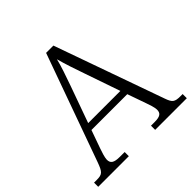

<svg xmlns="http://www.w3.org/2000/svg" viewBox="-183 -878 1042 1042"><g transform="rotate(-45 338.0 -357.0)"><path d="M-2 0H233V-32H196C150 -32 135 -44 135 -71C135 -88 147 -123 153 -140L190 -244H465L503 -136C509 -120 520 -87 520 -71C520 -44 507 -32 463 -32H435V0H678V-32H661C618 -32 607 -40 592 -83L368 -714H312L90 -96C70 -41 61 -32 19 -32H-2ZM204 -283 279 -492C298 -546 320 -608 329 -648C341 -603 362 -539 382 -483L451 -283Z"/></g></svg>

Font: Noto Serif Georgian Light
Style: Regular
Weight: 300
Designer: Monotype Design Team, Akaki Razmadze
Foundry: Google LLC
Version: Version 2.003